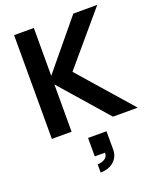

<svg xmlns="http://www.w3.org/2000/svg" viewBox="-183 -828 1031 1252"><g transform="rotate(-20 333.0 -202.5)"><path d="M70 -720H207V-388L481 -720H647L346 -365L666 0H494L207 -328V0H70ZM294 258Q306.5 258 322.5 254Q338.5 250 351.8 237.8Q365 225.5 365 203H294V75H422V203Q422 235.5 405.8 261Q389.5 286.5 360.5 300.8Q331.5 315 294 315Z"/></g></svg>

Font: Vela Sans ExtBd
Style: Regular
Weight: 800
Designer: Principal design: Mikhail Sharanda - project Manrope.
Design modification: Ravid Balaliev
Foundry: Mikhail Sharanda
Version: Version 1.001